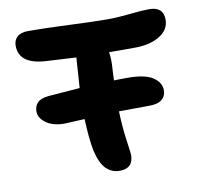

<svg xmlns="http://www.w3.org/2000/svg" viewBox="-70 -686 775 746"><g transform="rotate(-10 317.0 -312.5)"><path d="M165 -231Q119.1 -231 92 -250.7Q64.9 -270.5 64.9 -295.9Q64.9 -317.4 77.6 -330.6Q90.3 -343.8 121.1 -347.2Q155.8 -350.1 246.1 -356.9Q247.1 -373 253.9 -472.2Q253.9 -475.1 254.9 -476.1Q178.2 -480 132.8 -482.9Q29.8 -489.7 29.8 -562Q29.8 -584 44.4 -596.9Q59.1 -609.9 87.9 -609.9Q151.4 -609.9 249.3 -605.5Q347.2 -601.1 399.9 -601.1Q439 -601.1 487.8 -606.4Q536.6 -611.8 564.9 -611.8Q621.1 -611.8 621.1 -561Q621.1 -521 582.8 -497.6Q544.4 -474.1 485.8 -474.1H382.8Q387.7 -446.8 384.8 -410.2Q382.8 -377.9 382.8 -362.8Q399.9 -363.8 436 -363.8Q505.4 -363.8 536.1 -343Q566.9 -322.3 566.9 -292Q566.9 -269 550.8 -255.6Q534.7 -242.2 502 -242.2Q477.5 -242.2 437.3 -241.7Q397 -241.2 380.9 -241.2Q382.8 -179.2 390.4 -125.7Q397.9 -72.3 397.9 -66.9Q397.9 -13.2 344.2 -13.2Q313 -13.2 291 -34.7Q269 -56.2 256.8 -107.9Q247.1 -155.8 244.1 -234.9Q173.8 -231 165 -231Z"/></g></svg>

Font: Shantell Sans Irregular Bouncy
Style: Regular
Weight: 600
Designer: Stephen Nixon, Anya Danilova, Shantell Martin
Foundry: Arrow Type
Version: Version 1.006;[9816181b4]